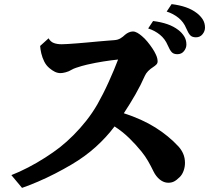

<svg xmlns="http://www.w3.org/2000/svg" viewBox="-20 -893 1020 932"><path d="M813 -873Q852.1 -868.2 882.3 -857.7Q912.6 -847.2 936 -829.1Q952.6 -816.4 963.9 -799.1Q975.1 -781.7 975.1 -758.8Q975.1 -741.7 963.1 -726.8Q951.2 -711.9 931.2 -711.9Q912.1 -711.9 902.8 -722.4Q893.6 -732.9 883.8 -755.9Q871.6 -786.1 846.4 -806.4Q821.3 -826.7 789.1 -836.9ZM723.1 -791Q762.2 -786.1 792.5 -775.6Q822.8 -765.1 846.2 -747.1Q862.8 -734.4 873.8 -717Q884.8 -699.7 884.8 -676.8Q884.8 -659.7 873 -644.8Q861.3 -629.9 840.8 -629.9Q822.3 -629.9 813 -640.4Q803.7 -650.9 793.9 -673.8Q781.2 -704.1 756.3 -724.4Q731.4 -744.6 699.2 -754.9ZM625 -740.2Q635.7 -740.2 647 -733.6Q658.2 -727.1 668.9 -717.8Q682.6 -706.5 695.8 -690.4Q709 -674.3 719.7 -658.2Q730.5 -642.1 735.8 -629.9Q741.2 -619.1 743.2 -610.1Q745.1 -601.1 745.1 -595.2Q745.1 -585.9 738.8 -579.6Q732.4 -573.2 724.1 -567.9Q710 -559.1 699.2 -548.1Q688.5 -537.1 683.1 -524.9Q663.6 -480.5 637.9 -435.5Q612.3 -390.6 581.1 -343.3Q669.9 -314.5 734.4 -273.9Q798.8 -233.4 846.2 -182.1Q861.3 -165.5 869.6 -145.8Q877.9 -126 877.9 -102.1Q877.9 -82.5 871.1 -63.7Q864.3 -44.9 852.1 -33.2Q836.9 -18.1 824.7 -12Q812.5 -5.9 796.9 -5.9Q775.4 -5.9 756.3 -21Q737.3 -36.1 725.1 -61Q712.4 -87.4 698.7 -111.1Q685.1 -134.8 667 -157.2Q640.1 -190.4 607.7 -222.2Q575.2 -253.9 536.1 -279.3Q496.1 -226.1 444.3 -179.4Q392.6 -132.8 327.1 -94.2Q290 -72.3 248.3 -50.8Q206.5 -29.3 165 -11.5Q123.5 6.3 86.9 19L35.2 -43Q74.2 -58.1 116.9 -80.3Q159.7 -102.5 199.7 -128.2Q239.7 -153.8 271 -178.2Q303.7 -204.1 336.4 -236.8Q369.1 -269.5 399.2 -307.6Q429.2 -345.7 453.1 -387.2Q466.3 -410.6 480.5 -438.5Q494.6 -466.3 507.8 -495.6Q521 -524.9 532.7 -552.7Q544.4 -580.6 553.2 -604Q520 -600.6 482.4 -594.7Q444.8 -588.9 401.9 -579.1Q391.1 -576.7 376.5 -572.5Q361.8 -568.4 348.6 -563.7Q335.4 -559.1 329.1 -555.2Q314 -545.9 298.6 -542Q283.2 -538.1 273.9 -538.1Q259.8 -538.1 246.6 -544.4Q233.4 -550.8 220.2 -562Q204.1 -575.2 194.6 -594.5Q185.1 -613.8 180.4 -634Q175.8 -654.3 174.8 -669.9L215.8 -707Q225.6 -689.9 241.5 -684.1Q257.3 -678.2 279.8 -678.2Q289.1 -678.2 308.8 -679.4Q328.6 -680.7 354.2 -682.6Q379.9 -684.6 405.8 -687Q431.6 -689.5 456.5 -691.7Q481.4 -693.8 502.2 -695.6Q522.9 -697.3 536.1 -698.2Q553.2 -699.7 565.4 -707.3Q577.6 -714.8 586.9 -724.1Q594.7 -731 605 -735.6Q615.2 -740.2 625 -740.2Z"/></svg>

Font: BIZ UDPMincho
Style: Bold
Weight: 700
Designer: TypeBank Co., Ltd.
Foundry: Morisawa Inc.
Version: Version 1.06